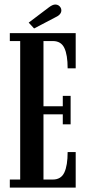

<svg xmlns="http://www.w3.org/2000/svg" viewBox="-20 -850 402 870"><path d="M24.5 0V-36.5H71.5V-664H24.5V-700H323V-540.5H286.5Q286.5 -601.5 271.5 -632.8Q256.5 -664 219.5 -664H177V-368.5H264.5V-415.5H300V-286.5H264.5V-332H177V-36.5H219.5Q256.5 -36.5 271.5 -68.2Q286.5 -100 286.5 -161H323V0ZM134.5 -721 110 -747.5 202 -817Q218.5 -829.5 230.5 -829.5Q246.5 -829.5 255 -815Q258 -809.5 258 -803Q258 -783.5 230 -771Z"/></svg>

Font: Imbue 10pt SemiBold
Style: Regular
Weight: 600
Designer: Tyler Finck
Foundry: Etcetera Type Company
Version: Version 1.102; ttfautohint (v1.8.3)